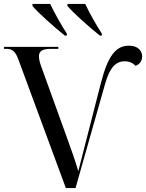

<svg xmlns="http://www.w3.org/2000/svg" viewBox="-20 -951 739 971"><path d="M308 -771H318V-781C290 -824 255 -886 234 -931H144V-921C173 -886 256 -812 308 -771ZM485 -771H495V-781C467 -824 432 -886 411 -931H321V-921C350 -886 433 -812 485 -771ZM73 -650 313 0H362L511 -525C535 -610 565 -641 611 -641C634 -641 651 -633 666 -618C687 -626 699 -644 699 -665C699 -693 679 -720 632 -720C566 -720 526 -669 491 -534L421 -261C407 -206 390 -140 376 -85C361 -136 340 -197 316 -262L187 -619C180 -638 177 -654 177 -666C177 -694 196 -704 239 -704H275V-714H0V-704H13C42 -704 58 -691 73 -650Z"/></svg>

Font: Noto Serif Display
Style: Regular
Weight: 400
Designer: Monotype Design Team
Foundry: Monotype Imaging Inc.
Version: Version 2.009